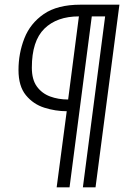

<svg xmlns="http://www.w3.org/2000/svg" viewBox="-20 -800 549 820"><path d="M388 0H334L429 -730H372L277 0H222L265 -325Q217 -325 169.5 -340Q122 -355 90.5 -393.5Q59 -432 59 -501Q59 -572 84 -636Q109 -700 167 -740Q225 -780 324 -780H490ZM271 -375 317 -730Q223 -730 169.5 -677.5Q116 -625 116 -511Q116 -460 137.5 -430.5Q159 -401 194 -388Q229 -375 271 -375Z"/></svg>

Font: Tanohe Sans Light
Style: Italic
Weight: 300
Designer: Village Type and Design LLC & Cristiano Sobral
Foundry: Cooper Hewitt Smithsonian Design Museum
Version: Version 1.00;September 29, 2021;FontCreator 13.0.0.2655 64-b